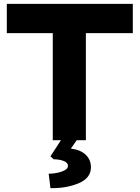

<svg xmlns="http://www.w3.org/2000/svg" viewBox="-20 -720 717 986"><path d="M251 -550H15V-700H662V-550H421V0H374L344 43Q393 49 420 74.5Q447 100 447 139Q447 195 383 221.5Q319 248 239 246L230 172Q266 172 297.5 161Q329 150 329 132Q329 115 306.5 106.5Q284 98 256 98L239 83L293 0H251Z"/></svg>

Font: Lexend Exa HM Xlight
Style: Bold
Weight: 700
Designer: Bonnie Shaver-Troup, Thomas Jockin, Octavio Pardo
Foundry: Lexend
Version: Version 1.091